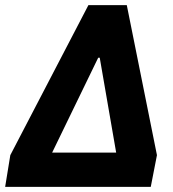

<svg xmlns="http://www.w3.org/2000/svg" viewBox="-38 -725 672 745"><path d="M-18 0 2 -123 305 -705H454L571 -123L547 0ZM343 -501 144 -91 132 -133H446L420 -91L349 -501Z"/></svg>

Font: Nunito Sans 7pt Condensed Black
Style: Italic
Weight: 900
Width: 3
Italic angle: -9°
Designer: Vernon Adams
Foundry: Vernon Adams
Version: Version 3.101;gftools[0.9.27]